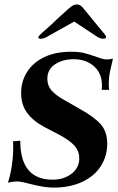

<svg xmlns="http://www.w3.org/2000/svg" viewBox="-20 -842 536 872"><path d="M132 -3Q75 -18 59 -18Q48 -18 34.5 -16Q21 -14 16 -12Q40 -87 40 -178Q40 -199 38 -200L72 -203Q72 -26 219 -26Q270 -26 305 -53Q340 -80 340 -122Q340 -156 318 -180.5Q296 -205 251 -229L182 -265Q131 -292 103.5 -329Q76 -366 76 -420Q76 -472 102.5 -514.5Q129 -557 180 -582Q231 -607 303 -607Q336 -607 358.5 -602Q381 -597 435 -578Q452 -572 463 -572Q481 -572 493 -576Q485 -542 479.5 -516Q474 -490 474 -459Q474 -446 476 -434H442Q443 -441 443 -455Q443 -508 407.5 -540.5Q372 -573 314 -573Q265 -573 230 -550Q195 -527 195 -484Q195 -452 216 -429Q237 -406 282 -382L343 -347Q408 -311 437.5 -277.5Q467 -244 467 -189Q467 -134 438.5 -88.5Q410 -43 354.5 -16.5Q299 10 223 10Q184 10 132 -3ZM154 -673Q154 -679 187 -707Q217 -733 240 -756L293 -804Q313 -822 329 -822Q345 -822 359 -804L398 -756Q418 -731 441 -704Q462 -680 462 -675Q462 -666 448 -666Q434 -666 417 -678L317 -744L199 -678Q180 -666 165 -666Q154 -666 154 -673Z"/></svg>

Font: Unna
Style: Bold Italic
Weight: 700
Italic angle: -8.05°
Designer: Jorge de Buen Unna
Foundry: Omnibus-Type
Version: Version 2.008